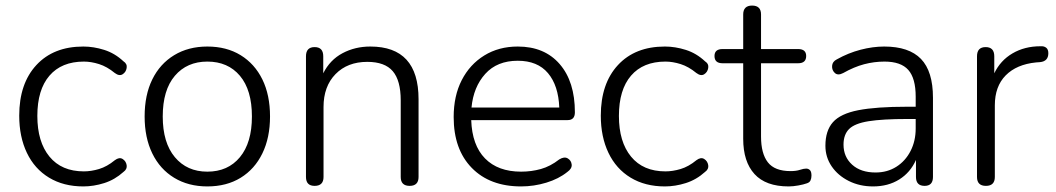

<svg xmlns="http://www.w3.org/2000/svg" viewBox="-20 -661 3790 689"><path d="M279 8Q208 8 156 -23.5Q104 -55 76.5 -112.5Q49 -170 49 -246Q49 -361 110.5 -427.5Q172 -494 279 -494Q316 -494 354 -482Q392 -470 423 -441Q437 -432 434.5 -417Q432 -402 420 -394.5Q408 -387 392 -399Q364 -422 335.5 -431Q307 -440 281 -440Q201 -440 157.5 -389.5Q114 -339 114 -245Q114 -152 157.5 -99Q201 -46 281 -46Q307 -46 335.5 -54.5Q364 -63 392 -86Q408 -98 420 -90.5Q432 -83 434.5 -68.5Q437 -54 423 -44Q392 -16 354 -4Q316 8 279 8Z M724 8Q656 8 605 -23Q554 -54 526.5 -110.5Q499 -167 499 -243Q499 -320 526.5 -376Q554 -432 605 -463Q656 -494 724 -494Q793 -494 843.5 -463Q894 -432 921.5 -376Q949 -320 949 -243Q949 -167 921.5 -110.5Q894 -54 843.5 -23Q793 8 724 8ZM724 -45Q798 -45 841 -97Q884 -149 884 -243Q884 -338 841 -389Q798 -440 724 -440Q651 -440 607.5 -389Q564 -338 564 -243Q564 -149 607.5 -97Q651 -45 724 -45Z M1109 6Q1078 6 1078 -26V-459Q1078 -492 1109 -492Q1140 -492 1140 -459V-398Q1164 -446 1209 -470Q1254 -494 1309 -494Q1482 -494 1482 -305V-26Q1482 6 1450 6Q1418 6 1418 -26V-301Q1418 -372 1389.5 -405.5Q1361 -439 1298 -439Q1227 -439 1184 -395Q1141 -351 1141 -277V-26Q1141 6 1109 6Z M1850 8Q1738 8 1673 -58.5Q1608 -125 1608 -241Q1608 -317 1637 -373.5Q1666 -430 1718 -462Q1770 -494 1838 -494Q1934 -494 1988.5 -431Q2043 -368 2043 -258Q2043 -230 2017 -230H1671Q1674 -140 1720.5 -92.5Q1767 -45 1850 -45Q1887 -45 1921 -54.5Q1955 -64 1987 -89Q2005 -100 2017.5 -92.5Q2030 -85 2031.5 -70.5Q2033 -56 2016 -44Q1985 -19 1940.5 -5.5Q1896 8 1850 8ZM1672 -275H1987Q1984 -354 1946.5 -398.5Q1909 -443 1838 -443Q1764 -443 1721.5 -396Q1679 -349 1672 -275Z M2366 8Q2295 8 2243 -23.5Q2191 -55 2163.5 -112.5Q2136 -170 2136 -246Q2136 -361 2197.5 -427.5Q2259 -494 2366 -494Q2403 -494 2441 -482Q2479 -470 2510 -441Q2524 -432 2521.5 -417Q2519 -402 2507 -394.5Q2495 -387 2479 -399Q2451 -422 2422.5 -431Q2394 -440 2368 -440Q2288 -440 2244.5 -389.5Q2201 -339 2201 -245Q2201 -152 2244.5 -99Q2288 -46 2368 -46Q2394 -46 2422.5 -54.5Q2451 -63 2479 -86Q2495 -98 2507 -90.5Q2519 -83 2521.5 -68.5Q2524 -54 2510 -44Q2479 -16 2441 -4Q2403 8 2366 8Z M2810 8Q2728 8 2687.5 -36.5Q2647 -81 2647 -163V-434H2573Q2544 -434 2544 -460Q2544 -485 2573 -485H2647V-609Q2647 -641 2679 -641Q2711 -641 2711 -609V-485H2844Q2873 -485 2873 -460Q2873 -434 2844 -434H2711V-171Q2711 -110 2735.5 -78.5Q2760 -47 2817 -47Q2837 -47 2850.5 -51.5Q2864 -56 2873 -56Q2881 -56 2886.5 -50.5Q2892 -45 2892 -31Q2892 -21 2888.5 -13.5Q2885 -6 2875 -3Q2864 1 2845 4.5Q2826 8 2810 8Z M3113 8Q3065 8 3026 -11.5Q2987 -31 2964.5 -64Q2942 -97 2942 -138Q2942 -192 2969 -222.5Q2996 -253 3060 -265.5Q3124 -278 3235 -278H3266V-314Q3266 -380 3239.5 -410Q3213 -440 3154 -440Q3117 -440 3081 -430.5Q3045 -421 3006 -399Q2987 -389 2976 -399Q2965 -409 2966 -424.5Q2967 -440 2983 -448Q3024 -471 3068 -482.5Q3112 -494 3153 -494Q3242 -494 3285 -449.5Q3328 -405 3328 -310V-26Q3328 6 3298 6Q3267 6 3267 -26V-87Q3247 -42 3207 -17Q3167 8 3113 8ZM3266 -234H3236Q3147 -234 3097 -226Q3047 -218 3027 -198Q3007 -178 3007 -142Q3007 -98 3038 -70Q3069 -42 3122 -42Q3164 -42 3196.5 -62.5Q3229 -83 3247.5 -119Q3266 -155 3266 -200Z M3518 6Q3486 6 3486 -26V-459Q3486 -492 3517 -492Q3548 -492 3548 -459V-398Q3570 -444 3613.5 -469.5Q3657 -495 3714 -495Q3726 -496 3734 -490Q3742 -484 3742 -470Q3742 -441 3712 -438L3698 -437Q3628 -430 3589 -390.5Q3550 -351 3550 -283V-26Q3550 6 3518 6Z"/></svg>

Font: Chiron GoRound TC L
Style: Regular
Weight: 300
Designer: Ryoko NISHIZUKA 西塚涼子 (kana, bopomofo & ideographs); Paul D. Hunt (Latin, Greek & Cyrillic); Sandoll Communications 산돌커뮤니
Foundry: Adobe
Version: Version 1.000;hotconv 1.1.1;makeotfexe 2.6.0